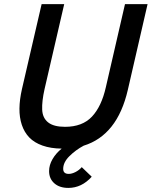

<svg xmlns="http://www.w3.org/2000/svg" viewBox="-20 -710 735 930"><path d="M585.4 -689.9H694.8L599.1 -274.4Q548.3 -54.7 385.3 -4.4Q346.2 16.6 316.2 46.4Q286.1 76.2 286.1 107.9Q286.1 132.3 313 132.3Q327.6 132.3 345.2 123.5Q362.8 114.7 376 99.6L424.3 146Q375.5 200.2 311 200.2Q268.1 200.2 242.9 177.7Q217.8 155.3 217.8 118.7Q217.8 89.4 234.4 60.8Q251 32.2 278.8 9.8Q225.6 9.3 185.8 -4.9Q146 -19 121.8 -44.2Q97.7 -69.3 85.7 -105.2Q73.7 -141.1 74.2 -184.3Q74.7 -227.5 86.4 -278.8L181.6 -689.9H291L195.8 -278.3Q182.6 -219.7 184.3 -179.2Q186 -138.7 213.1 -117.2Q240.2 -95.7 294.9 -95.7Q378.9 -95.7 425.3 -145Q471.7 -194.3 492.7 -287.6Z"/></svg>

Font: HK Grotesk SemiBold Italic
Style: Regular
Weight: 600
Italic angle: -13°
Designer: Alfredo Marco Pradil and Stefan Peev
Foundry: Hanken Design Co.
Version: Version 1.000;PS 001.000;hotconv 1.0.88;makeotf.lib2.5.64775